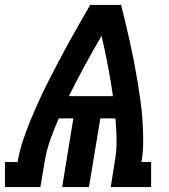

<svg xmlns="http://www.w3.org/2000/svg" viewBox="-61 -755 681 775"><path d="M-41 0V-101H10Q17 -143 30.5 -184Q44 -225 60.5 -265.5Q77 -306 95 -345.5Q113 -385 133 -424.5Q153 -464 173.5 -503Q194 -542 215.5 -581Q237 -620 259 -658.5Q281 -697 303 -735H428Q437 -697 446.5 -658.5Q456 -620 464.5 -581Q473 -542 480.5 -503Q488 -464 494.5 -424.5Q501 -385 506.5 -345Q512 -305 514.5 -265Q517 -225 517 -183.5Q517 -142 510 -101H549V0H386L402 -101Q410 -145 409.5 -189Q409 -233 405 -277H344L298 0H190L235 -277H176Q157 -233 141.5 -189.5Q126 -146 119 -101L102 0ZM217 -367H395Q386 -429 374.5 -489.5Q363 -550 349 -610Q314 -551 281 -490Q248 -429 217 -367Z"/></svg>

Font: Iosevka Curly Slab ExObl
Style: Bold
Weight: 700
Width: 7
Italic angle: -9°
Monospace: yes
Designer: Belleve Invis
Foundry: Belleve Invis
Version: Version 11.0.0; ttfautohint (v1.8.3)